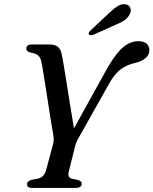

<svg xmlns="http://www.w3.org/2000/svg" viewBox="-20 -917 749 937"><path d="M379 -20.5Q379 0 348 0H135.5Q112 0 112 -18Q112 -33.5 135 -39.5L163.5 -45Q194 -50.5 204.5 -85L238.5 -212Q242.5 -226 242 -239.5Q241.5 -253 238.5 -267.5Q235.5 -282.5 229.8 -318.5Q224 -354.5 217 -400.2Q210 -446 202.8 -491.5Q195.5 -537 189.8 -572.2Q184 -607.5 180.5 -621Q173 -654.5 131.5 -660Q109 -664.5 108.5 -679.5Q108 -700 136.5 -700H219.5Q247.5 -700 261.8 -689Q276 -678 281 -653Q284 -639 289.5 -607.8Q295 -576.5 301.5 -535Q308 -493.5 315.2 -448.5Q322.5 -403.5 329.2 -362Q336 -320.5 341 -290.5L507 -590.5Q549.5 -662 583.8 -689Q618 -716 655 -716Q682.5 -716 695.8 -703.5Q709 -691 709 -673Q709 -625.5 634 -608.5Q602.5 -601 574.5 -582.8Q546.5 -564.5 518 -518.5L369 -253.5Q360 -239 355.2 -228.5Q350.5 -218 347.5 -207.5L316 -80.5Q307.5 -50.5 332 -44.5L359.5 -39Q371 -35 375 -30.8Q379 -26.5 379 -20.5ZM511 -852Q535 -875 555 -887.5Q575 -900 595 -895.5Q612 -891.5 616.5 -876.8Q621 -862 613 -847.5Q604 -829 586.5 -817.5Q569 -806 544 -796L435 -747Q428.5 -744.5 422.2 -745Q416 -745.5 413.5 -749.5Q411 -754 414.2 -759.2Q417.5 -764.5 423 -769.5Z"/></svg>

Font: Fraunces 9pt S000
Style: Italic
Weight: 400
Italic angle: -16°
Version: Version 1.000; ttfautohint (v1.8.3)